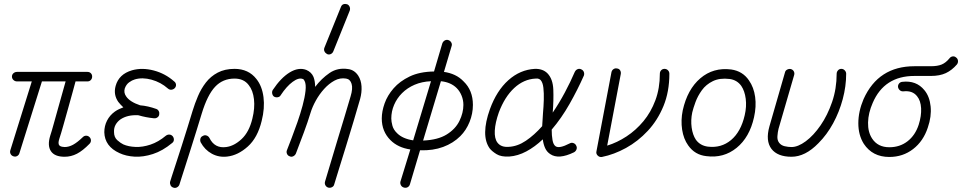

<svg xmlns="http://www.w3.org/2000/svg" viewBox="-20 -760 4750 948"><path d="M299 14Q250 14 231.5 -13.5Q213 -41 228 -90Q235 -111 245 -147.5Q255 -184 266.5 -224.5Q278 -265 288 -301Q298 -337 304 -358H187L76 -4Q73 6 64.5 10.5Q56 15 47 12Q37 9 32.5 0.5Q28 -8 31 -18L137 -358H64Q54 -358 46.5 -365Q39 -372 39 -382Q39 -392 46.5 -398.5Q54 -405 64 -405H412Q422 -405 428.5 -398.5Q435 -392 435 -382Q435 -372 428.5 -365Q422 -358 412 -358H353Q349 -343 339 -306.5Q329 -270 316.5 -225.5Q304 -181 292.5 -140Q281 -99 273 -75Q265 -51 273 -42Q278 -37 286 -35.5Q294 -34 299 -34Q320 -34 341 -45.5Q362 -57 389 -83Q396 -90 405.5 -90Q415 -90 422 -83Q429 -76 429 -66.5Q429 -57 422 -50Q389 -16 360 -1Q331 14 299 14Z M570 -4Q497 -37 495 -107Q495 -138 508.5 -164.5Q522 -191 547 -209Q557 -216 567.5 -221Q578 -226 589 -230Q582 -237 575.5 -243.5Q569 -250 564 -257Q539 -293 551 -336Q567 -394 632 -413Q682 -427 739 -412Q796 -397 840 -358Q848 -352 849 -342.5Q850 -333 843 -325Q836 -318 826.5 -317Q817 -316 809 -323Q774 -354 728.5 -366.5Q683 -379 646 -368Q632 -364 617.5 -353.5Q603 -343 596 -323Q590 -302 603 -284Q621 -257 672 -240Q710 -237 752 -222Q760 -219 764 -211Q768 -203 766 -194Q765 -186 757.5 -180.5Q750 -175 740 -176Q700 -180 663 -191Q609 -194 574 -170Q559 -159 550.5 -143.5Q542 -128 543 -108Q543 -82 559.5 -67.5Q576 -53 589 -47Q614 -36 649 -34.5Q684 -33 723 -46Q762 -59 799 -90Q807 -96 816.5 -95.5Q826 -95 833 -87Q839 -79 838.5 -69.5Q838 -60 830 -54Q783 -15 735 0.5Q687 16 644.5 13.5Q602 11 570 -4Z M835 166Q826 163 822 154.5Q818 146 820 137Q820 136 828 111.5Q836 87 849 47Q862 7 877 -39.5Q892 -86 906 -131.5Q920 -177 931 -213Q942 -249 957.5 -285.5Q973 -322 996.5 -352.5Q1020 -383 1055 -401.5Q1090 -420 1138 -420Q1207 -420 1246 -370Q1274 -335 1281 -280.5Q1288 -226 1272 -163Q1252 -80 1203.5 -36.5Q1155 7 1102 13Q1061 18 1026 -1Q991 -20 971 -57Q967 -66 969.5 -75.5Q972 -85 982 -89Q990 -94 999.5 -91Q1009 -88 1014 -79Q1040 -26 1097 -34Q1136 -39 1173 -73.5Q1210 -108 1226 -174Q1239 -226 1234 -270Q1229 -314 1208 -340Q1184 -372 1138 -372Q1080 -372 1042 -331.5Q1004 -291 976 -199Q965 -163 951 -117.5Q937 -72 922 -25Q907 22 894.5 61.5Q882 101 874 125.5Q866 150 866 151Q863 160 854 165Q845 170 835 166Z M1600 166Q1591 163 1586.5 154.5Q1582 146 1585 136Q1596 100 1611.5 47.5Q1627 -5 1645 -64.5Q1663 -124 1680.5 -181.5Q1698 -239 1711 -284Q1723 -323 1716 -346Q1709 -369 1689 -372Q1659 -377 1631.5 -362Q1604 -347 1580.5 -321Q1557 -295 1539.5 -263.5Q1522 -232 1513 -202Q1500 -159 1480.5 -106.5Q1461 -54 1441 -2Q1437 7 1428 11.5Q1419 16 1411 12Q1401 9 1397 -0.5Q1393 -10 1397 -19Q1406 -42 1420 -78.5Q1434 -115 1448.5 -156.5Q1463 -198 1474 -238.5Q1485 -279 1488.5 -311.5Q1492 -344 1484 -360Q1480 -369 1475 -370Q1455 -378 1425 -356Q1395 -334 1366 -290Q1362 -282 1352 -280Q1342 -278 1333 -283Q1326 -288 1324 -298Q1322 -308 1327 -316Q1367 -376 1410.5 -402.5Q1454 -429 1492 -415Q1518 -404 1528 -380Q1536 -359 1536 -331Q1567 -372 1607 -399.5Q1647 -427 1699 -419Q1730 -415 1749 -386Q1763 -364 1765 -334Q1767 -304 1758 -271Q1745 -225 1726.5 -163.5Q1708 -102 1689 -40Q1670 22 1654 73Q1638 124 1630 151Q1628 160 1618.5 164.5Q1609 169 1600 166ZM1626 -507Q1622 -497 1613 -493Q1604 -489 1595 -493Q1586 -498 1582 -506.5Q1578 -515 1582 -525L1663 -725Q1667 -736 1675.5 -739Q1684 -742 1694 -739Q1703 -735 1706.5 -726Q1710 -717 1707 -708Z M1974 166Q1964 163 1959.5 154.5Q1955 146 1957 137L2006 -22Q1945 -31 1908 -68Q1865 -111 1865 -175Q1865 -210 1879 -249.5Q1893 -289 1923.5 -324Q1954 -359 2003 -382.5Q2052 -406 2123 -407L2164 -546Q2168 -556 2176.5 -560.5Q2185 -565 2194 -562Q2203 -559 2208 -550.5Q2213 -542 2210 -533L2172 -405Q2201 -401 2225.5 -389.5Q2250 -378 2269 -358Q2315 -314 2315 -242Q2315 -199 2298.5 -158Q2282 -117 2253 -88Q2218 -53 2168 -34.5Q2118 -16 2056 -18H2054L2004 150Q2001 160 1992.5 164.5Q1984 169 1974 166ZM2069 -66Q2142 -69 2185.5 -96Q2229 -123 2248.5 -163Q2268 -203 2268 -242Q2268 -266 2259 -288Q2250 -310 2235 -325Q2206 -354 2157 -359ZM2020 -67 2108 -359Q2063 -357 2027 -341.5Q1991 -326 1965 -300Q1940 -275 1926 -242.5Q1912 -210 1912 -175Q1912 -160 1917.5 -139.5Q1923 -119 1941 -102Q1968 -75 2020 -67Z M2494 13Q2454 15 2431.5 1Q2409 -13 2398 -27Q2375 -59 2375.5 -108Q2376 -157 2399 -221Q2432 -312 2490 -364Q2548 -416 2621 -420Q2660 -421 2683 -398Q2710 -370 2712 -317.5Q2714 -265 2709 -204Q2741 -251 2769 -303.5Q2797 -356 2818 -405Q2823 -415 2832 -418.5Q2841 -422 2849 -418Q2859 -414 2862.5 -405Q2866 -396 2863 -387Q2832 -317 2792 -246.5Q2752 -176 2704 -120Q2704 -91 2708 -68.5Q2712 -46 2723 -38Q2741 -25 2793 -52Q2802 -57 2811.5 -53.5Q2821 -50 2825 -41Q2830 -32 2826.5 -22.5Q2823 -13 2814 -8Q2738 29 2697 1Q2680 -10 2671.5 -29Q2663 -48 2660 -72Q2621 -35 2579 -12.5Q2537 10 2494 13ZM2492 -35Q2535 -37 2576.5 -65Q2618 -93 2657 -137Q2658 -152 2659 -168.5Q2660 -185 2661 -201Q2664 -234 2665 -267Q2666 -300 2663 -326.5Q2660 -353 2649 -365Q2646 -368 2640.5 -370.5Q2635 -373 2624 -372Q2566 -369 2519 -325.5Q2472 -282 2443 -205Q2425 -154 2423 -115Q2421 -76 2436 -56Q2454 -32 2492 -35Z M2952 15Q2940 17 2931 8Q2922 -1 2925 -13L2999 -403Q3001 -413 3009 -418.5Q3017 -424 3026 -422Q3037 -421 3042 -412.5Q3047 -404 3045 -394L2978 -41Q3027 -56 3073.5 -86.5Q3120 -117 3157 -161.5Q3194 -206 3216 -265Q3238 -324 3238 -396Q3238 -406 3244.5 -413Q3251 -420 3261 -420Q3271 -420 3278 -413Q3285 -406 3285 -396Q3285 -307 3256 -236.5Q3227 -166 3178.5 -114Q3130 -62 3071 -29.5Q3012 3 2952 15Z M3468 11Q3411 5 3378 -42Q3355 -74 3348 -120Q3341 -166 3351 -215Q3374 -319 3438 -373.5Q3502 -428 3590 -417Q3647 -409 3678 -363Q3702 -329 3708.5 -281.5Q3715 -234 3703 -181Q3681 -82 3617 -30Q3553 22 3468 11ZM3475 -36Q3541 -28 3589.5 -68.5Q3638 -109 3657 -191Q3667 -234 3662 -272.5Q3657 -311 3640 -336Q3619 -365 3583 -370Q3534 -376 3500 -359.5Q3466 -343 3445.5 -314.5Q3425 -286 3414 -256Q3403 -226 3398 -205Q3390 -167 3395 -130.5Q3400 -94 3416 -70Q3437 -41 3475 -36Z M3888 14Q3819 14 3789 -25Q3759 -65 3779 -136L3856 -403Q3858 -412 3867 -416.5Q3876 -421 3885 -419Q3895 -416 3899.5 -407.5Q3904 -399 3901 -389L3824 -124Q3820 -108 3818.5 -88Q3817 -68 3827 -55Q3837 -42 3854.5 -38Q3872 -34 3888 -34Q3920 -34 3958.5 -62.5Q3997 -91 4031.5 -141Q4066 -191 4088.5 -256.5Q4111 -322 4111 -396Q4111 -405 4117.5 -412.5Q4124 -420 4134 -420Q4144 -420 4151 -412.5Q4158 -405 4158 -396Q4158 -334 4141 -270.5Q4124 -207 4093.5 -151Q4063 -95 4021 -53Q3956 14 3888 14Z M4371 15Q4288 15 4245 -50Q4218 -93 4218 -151.5Q4218 -210 4244 -271Q4317 -433 4495 -433H4576Q4609 -433 4629.5 -441.5Q4650 -450 4668 -472Q4674 -480 4683.5 -481.5Q4693 -483 4701 -476Q4709 -470 4710 -460Q4711 -450 4705 -442Q4680 -413 4650 -399Q4620 -385 4576 -385H4495Q4346 -385 4289 -252Q4267 -202 4266 -155Q4265 -108 4286 -76Q4314 -33 4371 -33Q4423 -33 4461 -62.5Q4499 -92 4516 -144Q4530 -188 4528 -225.5Q4526 -263 4508 -285Q4485 -314 4441 -309Q4431 -308 4423.5 -314Q4416 -320 4414 -330Q4413 -340 4419 -347.5Q4425 -355 4435 -356Q4504 -364 4544 -315Q4570 -284 4575 -234.5Q4580 -185 4561 -130Q4539 -63 4488.5 -24Q4438 15 4371 15Z"/></svg>

Font: Zen Kurenaido
Style: ARC
Weight: 400
Designer: Yoshimichi Ohira
Foundry: Positype
Version: Version 1.001